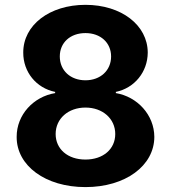

<svg xmlns="http://www.w3.org/2000/svg" viewBox="-20 -757 701 787"><path d="M330.3 9.9C494.3 9.9 612.2 -77.8 612.6 -195.7C612.2 -286.6 542.3 -360.8 454.9 -375.4V-380.3C530.9 -396 585.2 -461.6 585.6 -541.5C585.2 -654.1 477.3 -737.2 330.3 -737.2C182.9 -737.2 74.9 -654.1 75.3 -541.5C74.9 -462 128.6 -396 206 -380.3V-375.4C117.2 -360.8 47.9 -286.6 48.3 -195.7C47.9 -77.8 166.2 9.9 330.3 9.9ZM208.1 -207.7C208.1 -270.6 259.6 -316.1 330.3 -316.1C400.6 -316.1 452.4 -270.6 452.4 -207.7C452.4 -146 403.1 -103 330.3 -103C257.1 -103 208.1 -146.3 208.1 -207.7ZM225.1 -525.6C225.1 -582.4 268.1 -621.4 330.3 -621.4C392 -621.4 435.4 -582 435.4 -525.6C435.4 -468 391.3 -427.9 330.3 -427.9C268.8 -427.9 225.1 -468 225.1 -525.6Z"/></svg>

Font: Margiela Sans
Style: Bold
Weight: 700
Designer: Stefan Endress, Andreas Faust
Version: Version 1.100;FEAKit 1.0